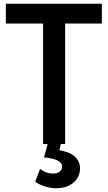

<svg xmlns="http://www.w3.org/2000/svg" viewBox="-20 -765 572 1020"><path d="M209 0H326V-640H521V-745H11V-640H209ZM278 235Q335 235 370 205.5Q405 176 405 129Q405 91 376.5 66Q348 41 295 33L306 -10H236L214 71Q310 80 310 120Q310 136 297.5 146.5Q285 157 263 157Q224 157 193 132L167 200Q188 216 219 225.5Q250 235 278 235Z"/></svg>

Font: Custom Plus Jakarta Sans SemiBold
Style: Regular
Weight: 600
Designer: Gumpita Rahayu & FullSphere
Foundry: Tokotype & FullSphere
Version: Version 1.001;hotconv 1.0.117;makeotfexe 2.5.65602